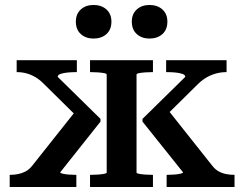

<svg xmlns="http://www.w3.org/2000/svg" viewBox="-20 -752 982 772"><path d="M428 -665Q428 -633 408 -615Q388 -597 356 -597Q325 -597 305 -615Q285 -633 285 -665Q285 -696 305 -714Q325 -732 356 -732Q388 -732 408 -714Q428 -696 428 -665ZM653 -665Q653 -633 633 -615Q613 -597 581 -597Q550 -597 530 -615Q510 -633 510 -665Q510 -696 530 -714Q550 -732 581 -732Q613 -732 633 -714Q653 -696 653 -665ZM923 0H650V-49H653Q665 -49 679.5 -50Q694 -51 705 -53.5Q716 -56 716 -59L553 -263V-274L725 -443Q725 -451 713 -455Q701 -459 684.5 -460.5Q668 -462 654 -462H648V-510H891V-462H889Q870 -462 850.5 -457Q831 -452 813 -442Q795 -432 778 -416L629 -269L646 -322L834 -85Q846 -70 860 -62.5Q874 -55 890 -52Q906 -49 921 -49H923ZM19 0V-49H21Q37 -49 52.5 -52Q68 -55 82.5 -62.5Q97 -70 109 -85L297 -322L304 -269L155 -416Q139 -432 122 -442Q105 -452 86.5 -457Q68 -462 49 -462H47V-510H289V-462H284Q270 -462 253 -460.5Q236 -459 224 -455Q212 -451 212 -443L384 -274V-263L222 -59Q222 -56 232.5 -53.5Q243 -51 258 -50Q273 -49 284 -49H287V0ZM342 -462V-510H595V-462H592Q579 -462 564.5 -461Q550 -460 539.5 -458Q529 -456 529 -452V-58Q529 -55 539.5 -53Q550 -51 564.5 -50Q579 -49 592 -49H595V0H342V-49H346Q358 -49 373 -50Q388 -51 398.5 -53Q409 -55 409 -58V-452Q409 -456 398.5 -458Q388 -460 373 -461Q358 -462 346 -462Z"/></svg>

Font: Roboto Serif 36pt Medium
Style: Regular
Weight: 500
Designer: Greg Gazdowicz
Foundry: Commercial Type
Version: Version 1.008